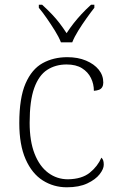

<svg xmlns="http://www.w3.org/2000/svg" viewBox="-20 -786 498 816"><path d="M264 10Q208 10 162 -19Q116 -48 89 -109Q62 -170 62 -263Q62 -370 88.5 -431Q115 -492 161 -517.5Q207 -543 266 -543Q311 -543 345.5 -528.5Q380 -514 399.5 -490Q419 -466 419 -435Q419 -424 414.5 -416Q410 -408 401 -404.5Q392 -401 379 -400Q379 -429 366.5 -454.5Q354 -480 328.5 -496Q303 -512 263 -512Q216 -512 180.5 -489Q145 -466 125.5 -412Q106 -358 106 -264Q106 -186 127 -132.5Q148 -79 185 -51.5Q222 -24 269 -24Q328 -25 361.5 -52Q395 -79 411 -116Q417 -110 419 -103Q421 -96 421 -86Q421 -68 403.5 -45.5Q386 -23 351 -6.5Q316 10 264 10ZM239 -606Q230 -629 213.5 -655.5Q197 -682 179 -708Q161 -734 145 -753V-766H159Q183 -744 201 -725Q219 -706 233.5 -687Q248 -668 263 -645Q278 -668 293 -687Q308 -706 325.5 -725Q343 -744 367 -766H381V-753Q366 -734 347.5 -708Q329 -682 312.5 -655.5Q296 -629 287 -606Z"/></svg>

Font: Noto Rashi Hebrew ExtraLight
Style: Regular
Weight: 250
Version: Version 1.006